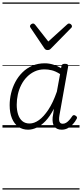

<svg xmlns="http://www.w3.org/2000/svg" viewBox="-20 -1030 662 1550"><path d="M207 17Q162 17 128.5 -6.5Q95 -30 76.5 -74.5Q58 -119 58 -181Q58 -229 69.5 -277Q81 -325 104 -368.5Q127 -412 161.5 -446Q196 -480 241 -499.5Q286 -519 342 -519Q375 -519 408.5 -509Q442 -499 473 -480L476 -496Q478 -507 485 -511Q492 -515 504 -515Q521 -515 526.5 -509Q532 -503 530 -492L460 -100Q456 -78 457 -62.5Q458 -47 465.5 -39Q473 -31 486 -31Q501 -31 514 -39Q527 -47 539.5 -61Q552 -75 563 -92Q568 -99 574.5 -100.5Q581 -102 590 -96Q600 -90 601.5 -83Q603 -76 598 -69Q587 -48 569 -28Q551 -8 528 4.5Q505 17 478 17Q457 17 442 10Q427 3 418 -10Q409 -23 406 -41.5Q403 -60 405 -83Q408 -100 410.5 -117.5Q413 -135 415 -152Q383 -90 347.5 -53Q312 -16 276 0.5Q240 17 207 17ZM115 -184Q115 -141 126 -106.5Q137 -72 160 -52.5Q183 -33 219 -33Q256 -33 294.5 -60.5Q333 -88 370.5 -144.5Q408 -201 439 -290L465 -432Q429 -455 398.5 -462.5Q368 -470 339 -470Q296 -470 260.5 -453.5Q225 -437 197.5 -409Q170 -381 151.5 -344.5Q133 -308 124 -267Q115 -226 115 -184ZM538 -840Q546 -840 553.5 -833Q561 -826 561 -818Q561 -813 559 -809.5Q557 -806 553 -803L392 -639Q385 -631 378.5 -628.5Q372 -626 363 -626Q356 -626 350 -629Q344 -632 339 -639L228 -804Q225 -808 223.5 -811.5Q222 -815 222 -818Q222 -827 230.5 -833.5Q239 -840 246 -840Q252 -840 256 -837.5Q260 -835 264 -830L370 -695L519 -830Q524 -835 528 -837.5Q532 -840 538 -840ZM0 490H622V500H0ZM0 -20H622V0H0ZM0 -505H622V-500H0ZM0 -1010H622V-1000H0Z"/></svg>

Font: Playwrite ZA Guides
Style: Regular
Weight: 400
Designer: Veronika Burian, José Scaglione
Foundry: TypeTogether
Version: Version 1.003